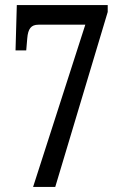

<svg xmlns="http://www.w3.org/2000/svg" viewBox="-20 -734 482 754"><path d="M110 0H197L403 -687V-714H46L41 -536H83L87 -583C90 -621 102 -637 131 -637H315Z"/></svg>

Font: Noto Serif Georgian ExtraCondensed
Style: Regular
Weight: 400
Width: 2
Designer: Monotype Design Team, Akaki Razmadze
Foundry: Google LLC
Version: Version 2.003